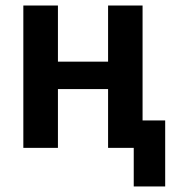

<svg xmlns="http://www.w3.org/2000/svg" viewBox="-20 -536 640 696"><path d="M64.6 0H190V-213.1H371.8V0H464.8V139.9H578.8V-99.4H496.8V-516H371.8V-312.5H190V-516H64.6Z"/></svg>

Font: Margiela Mono SemiBold
Style: Regular
Weight: 600
Designer: Mike Abbink, Paul van der Laan, Pieter van Rosmalen
Foundry: Bold Monday
Version: Version 2.003 2021